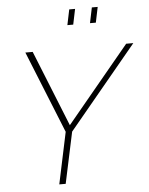

<svg xmlns="http://www.w3.org/2000/svg" viewBox="-60 -966 789 1015"><g transform="rotate(-5 334.0 -458.5)"><path d="M271 -274 95 -710H134L296 -307L630 -710H668L305 -272L247 0H213ZM329 -835 346 -917H377L360 -835ZM449 -835 466 -917H497L480 -835Z"/></g></svg>

Font: Raleway Thin ExtraLight
Style: Italic
Weight: 250
Italic angle: -12°
Version: Version 4.026